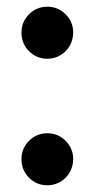

<svg xmlns="http://www.w3.org/2000/svg" viewBox="-20 -542 283 572"><path d="M44 0ZM121 -145Q153 -145 175.5 -122.5Q198 -100 198 -68Q198 -52 192 -37.5Q186 -23 175.5 -12.5Q165 -2 151 4Q137 10 121 10Q89 10 66.5 -12.5Q44 -35 44 -68Q44 -100 66.5 -122.5Q89 -145 121 -145ZM121 -522Q153 -522 175.5 -499.5Q198 -477 198 -445Q198 -429 192 -414.5Q186 -400 175.5 -389.5Q165 -379 151 -373Q137 -367 121 -367Q89 -367 66.5 -389.5Q44 -412 44 -445Q44 -477 66.5 -499.5Q89 -522 121 -522Z"/></svg>

Font: Rosa Sans SemiBold
Style: Regular
Weight: 600
Designer: Pentagram / MCKL
Foundry: Pentagram / MCKL
Version: Version 1.005;September 16, 2019;FontCreator 11.5.0.2425 64-